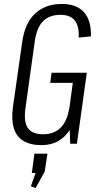

<svg xmlns="http://www.w3.org/2000/svg" viewBox="-20 -727 509 971"><path d="M190 7Q134 7 98.5 -14.5Q63 -36 50 -78.5Q37 -121 45 -183L93 -519Q102 -580 127.5 -621.5Q153 -663 195 -685Q237 -707 293 -707Q367 -707 404.5 -665.5Q442 -624 440 -543L378 -537Q381 -595 358 -623.5Q335 -652 286 -652Q230 -652 198 -620Q166 -588 156 -519L109 -182Q99 -112 120.5 -80Q142 -48 199 -48Q253 -48 286.5 -81Q320 -114 330 -180H371Q362 -119 337.5 -77.5Q313 -36 276 -14.5Q239 7 190 7ZM329 -166 353 -344 369 -308H234L241 -359H419L369 0H335ZM220 50 206 141 160 224 136 215 178 98 202 148H141L154 50Z"/></svg>

Font: Pathway Extreme Condensed ExtraLight
Style: Italic
Weight: 250
Width: 3
Italic angle: -8°
Version: Version 1.001;gftools[0.9.26]